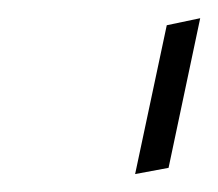

<svg xmlns="http://www.w3.org/2000/svg" viewBox="-20 -716 242 213"><path d="M167 -529.8 202.1 -695.8 165 -688 129.9 -522.9Z"/></svg>

Font: Comic Neue Angular Light Italic
Style: Regular
Weight: 300
Italic angle: -12°
Designer: Craig Rozynski
Foundry: Craig Rozynski
Version: Version 2.003